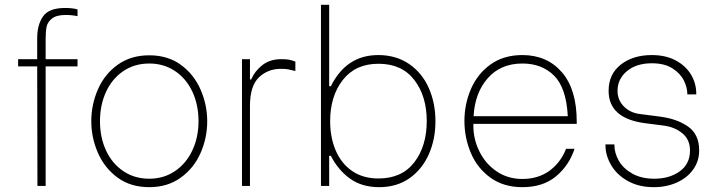

<svg xmlns="http://www.w3.org/2000/svg" viewBox="-20 -770 2968 795"><path d="M169 -611V-525H301V-495H169V0H135L134 -495H55V-525H134V-611Q134 -668 158.5 -702.5Q183 -737 249 -737Q282 -737 301 -731V-703Q279 -708 252 -708Q214 -708 195.5 -693.5Q177 -679 173 -659.5Q169 -640 169 -611Z M358 -268Q358 -337 385.5 -400Q413 -463 467.5 -502Q522 -541 598 -541Q675 -541 729 -501.5Q783 -462 810.5 -399Q838 -336 838 -268Q838 -199 810.5 -136.5Q783 -74 728.5 -34.5Q674 5 598 5Q521 5 467 -34.5Q413 -74 385.5 -137Q358 -200 358 -268ZM802 -268Q802 -336 776.5 -390.5Q751 -445 704.5 -476Q658 -507 598 -507Q537 -507 490.5 -475.5Q444 -444 419 -389.5Q394 -335 394 -268Q394 -201 419 -147Q444 -93 490.5 -61.5Q537 -30 598 -30Q658 -30 704.5 -61.5Q751 -93 776.5 -147.5Q802 -202 802 -268Z M982 -525H1015V-441H1020Q1035 -476 1066.5 -500.5Q1098 -525 1144 -525Q1165 -525 1176 -523Q1187 -521 1203 -515V-476Q1184 -481 1172.5 -483Q1161 -485 1143 -485Q1089 -485 1052 -449.5Q1015 -414 1015 -331V0H982Z M1350 -125H1343V0H1309V-750H1343V-413H1350Q1414 -542 1546 -542Q1620 -542 1674 -505Q1728 -468 1755.5 -405.5Q1783 -343 1783 -268Q1783 -193 1755.5 -131Q1728 -69 1675.5 -32Q1623 5 1550 5Q1478 5 1428.5 -31Q1379 -67 1350 -125ZM1747 -269Q1747 -372 1695.5 -439Q1644 -506 1547 -506Q1452 -506 1399.5 -439Q1347 -372 1347 -268Q1347 -201 1370 -147Q1393 -93 1438 -62Q1483 -31 1547 -31Q1644 -31 1695.5 -98Q1747 -165 1747 -269Z M1903 -269Q1903 -339 1930 -401.5Q1957 -464 2011 -503Q2065 -542 2143 -542Q2245 -542 2306.5 -471Q2368 -400 2368 -267V-257H1940V-250Q1940 -193 1965.5 -142Q1991 -91 2037 -60Q2083 -29 2143 -29Q2208 -29 2254.5 -62.5Q2301 -96 2324 -154H2359Q2337 -86 2283 -40.5Q2229 5 2143 5Q2065 5 2010.5 -34.5Q1956 -74 1929.5 -137Q1903 -200 1903 -269ZM2331 -289Q2325 -406 2274.5 -456.5Q2224 -507 2143 -507Q2053 -507 1999.5 -446Q1946 -385 1941 -289Z M2487 -169V-172H2524V-170Q2524 -136 2542.5 -104Q2561 -72 2598.5 -51Q2636 -30 2689 -30Q2752 -30 2794.5 -60.5Q2837 -91 2837 -147Q2837 -192 2805.5 -218Q2774 -244 2728 -250L2650 -260Q2500 -280 2500 -394Q2500 -463 2550.5 -502.5Q2601 -542 2679 -542Q2736 -542 2777.5 -520Q2819 -498 2841 -461.5Q2863 -425 2863 -382V-379H2826V-381Q2826 -407 2812 -436Q2798 -465 2765 -486.5Q2732 -508 2679 -508Q2615 -508 2576 -475.5Q2537 -443 2537 -394Q2537 -356 2563 -329.5Q2589 -303 2629 -298L2714 -287Q2783 -278 2829 -246Q2875 -214 2875 -147Q2875 -103 2850.5 -68.5Q2826 -34 2783 -14.5Q2740 5 2687 5Q2626 5 2580.5 -20Q2535 -45 2511 -85.5Q2487 -126 2487 -169Z"/></svg>

Font: Be Vietnam Thin
Style: Regular
Weight: 100
Designer: Gabriel Lam
Foundry: TypeRant
Version: Version 4.000